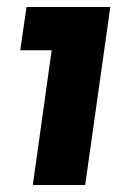

<svg xmlns="http://www.w3.org/2000/svg" viewBox="-20 -530 365 550"><path d="M74 0 128 -386H38L56 -510H296L224 0Z"/></svg>

Font: Finlandica
Style: Italic
Weight: 400
Italic angle: -8°
Designer: Niklas Ekholm, Juho Hiilivirta, Jaakko Suomalainen
Foundry: Helsinki Type Studio
Version: Version 1.064